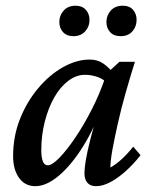

<svg xmlns="http://www.w3.org/2000/svg" viewBox="-20 -637 526 665"><path d="M102.5 7.8Q66.4 7.8 45.9 -21Q25.4 -49.8 25.4 -95.7Q25.4 -165 49.3 -225.1Q73.2 -285.2 112.3 -331.5Q151.4 -377.9 198.2 -404.3Q245.1 -430.7 291 -430.7Q318.4 -430.7 338.4 -416.5Q358.4 -402.3 378.9 -377L354.5 -345.7Q338.9 -363.3 317.4 -370.6Q295.9 -377.9 274.4 -377.9Q244.1 -377.9 216.3 -356.9Q188.5 -335.9 168 -299.8Q147.5 -263.7 135.3 -216.3Q123 -168.9 123 -116.2Q123 -91.8 128.4 -78.1Q133.8 -64.5 145.5 -64.5Q160.2 -64.5 185.5 -90.3Q210.9 -116.2 240.7 -160.2Q270.5 -204.1 298.3 -258.8Q326.2 -313.5 345.7 -372.1L357.4 -389.6L393.6 -422.9H447.3Q431.6 -373 416 -318.4Q400.4 -263.7 388.7 -211.9Q377 -160.2 369.6 -119.6Q362.3 -79.1 362.3 -56.6Q382.8 -68.4 402.3 -86.4Q421.9 -104.5 441.4 -128.9L466.8 -99.6Q442.4 -68.4 415 -43.9Q387.7 -19.5 361.8 -5.9Q335.9 7.8 312.5 7.8Q293 7.8 282.7 -3.9Q272.5 -15.6 272.5 -37.1Q272.5 -53.7 277.3 -83Q282.2 -112.3 294.4 -160.2Q306.6 -208 328.1 -279.3H337.9Q307.6 -193.4 267.1 -128.9Q226.6 -64.5 183.6 -28.3Q140.6 7.8 102.5 7.8ZM234.4 -511.7Q210.9 -511.7 198.2 -525.9Q185.5 -540 185.5 -560.5Q185.5 -584 200.7 -600.6Q215.8 -617.2 242.2 -617.2Q264.6 -617.2 277.3 -603Q290 -588.9 290 -568.4Q290 -544.9 274.9 -528.3Q259.8 -511.7 234.4 -511.7ZM398.4 -511.7Q374 -511.7 361.3 -525.9Q348.6 -540 348.6 -560.5Q348.6 -584 363.8 -600.6Q378.9 -617.2 405.3 -617.2Q428.7 -617.2 440.9 -603Q453.1 -588.9 453.1 -568.4Q453.1 -544.9 438.5 -528.3Q423.8 -511.7 398.4 -511.7Z"/></svg>

Font: Crimson Pro Medium
Style: Italic
Weight: 500
Italic angle: -12°
Designer: Jacques Le Bailly
Foundry: Baron von Fonthausen
Version: Version 1.003